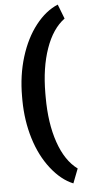

<svg xmlns="http://www.w3.org/2000/svg" viewBox="-65 -819 482 1074"><g transform="rotate(-5 176.5 -282.0)"><path d="M58.6 -289.1Q58.6 -408.2 90.3 -510.7Q122.1 -613.3 178 -684.6Q233.9 -755.9 302.2 -784.2L333.5 -703.1Q265.1 -652.8 227.8 -546.1Q190.4 -439.5 189.9 -295.9V-274.4Q189.9 -127.4 227.3 -19.5Q264.6 88.4 333.5 138.7L302.2 219.7Q234.9 192.4 178 119.9Q121.1 47.4 90.3 -53.2Q59.6 -153.8 58.6 -267.1Z"/></g></svg>

Font: Vazir Black FD-UI
Style: Black-FD-UI
Weight: 900
Designer: Saber Rastikerdar
Foundry: Saber Rastikerdar
Version: Version 30.0.0